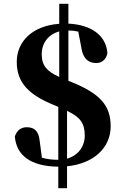

<svg xmlns="http://www.w3.org/2000/svg" viewBox="-20 -858 648 1008"><path d="M332 -276C400 -244 425 -212 425 -146C425 -88 389 -41 332 -25ZM291 -454C229 -482 199 -512 199 -573C199 -633 235 -678 291 -693ZM339 -434V-698C358 -698 374 -696 391 -692L407 -608C417 -542 452 -527 486 -527C512 -527 537 -543 544 -579C537 -671 461 -728 339 -734V-838H291V-733C152 -723 68 -642 68 -533C68 -420 136 -359 262 -307L286 -297V-19C252 -19 225 -23 200 -30L188 -121C182 -172 159 -190 120 -190C94 -190 70 -177 58 -142C65 -42 143 16 286 17V130H332V15C472 1 561 -82 561 -195C561 -304 506 -367 351 -429Z"/></svg>

Font: Noto Serif CJK JP Black
Style: Regular
Weight: 900
Designer: Ryoko NISHIZUKA 西塚涼子 (kana & ideographs); Frank Grießhammer (Latin, Greek & Cyrillic); Wenlong ZHANG 张文龙 (bopomofo); San
Foundry: Adobe Systems Incorporated
Version: Version 1.001;PS 1.001;hotconv 16.6.54;makeotf.lib2.5.65590